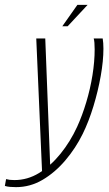

<svg xmlns="http://www.w3.org/2000/svg" viewBox="-97 -653 446 789"><path d="M-31 116Q-43 116 -55.5 115Q-68 114 -77 111L-72 83Q-65 85 -57 86Q-49 87 -38 87Q16 87 63.5 58Q111 29 151.5 -21Q192 -71 220 -132Q241 -178 257.5 -233Q274 -288 283 -344Q292 -400 292 -450Q292 -466 291 -477.5Q290 -489 288 -495H325Q328 -477 328 -453Q328 -403 317 -341Q306 -279 287 -216.5Q268 -154 243 -103Q214 -44 171.5 6Q129 56 78 86Q27 116 -31 116ZM76 56 52 -495H89L110 47ZM159 -545 221 -633H263L181 -545Z"/></svg>

Font: Alumni Sans ExtraLight
Style: Italic
Weight: 250
Italic angle: -8°
Version: Version 1.016